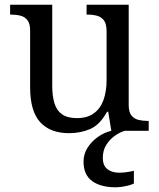

<svg xmlns="http://www.w3.org/2000/svg" viewBox="-20 -556 675 816"><path d="M273 10Q194 10 151 -36.5Q108 -83 108 -186V-426Q108 -456 96.5 -470.5Q85 -485 66.5 -489.5Q48 -494 26 -494H23V-536H202V-191Q202 -148 211.5 -117Q221 -86 244 -70Q267 -54 307 -54Q351 -54 379 -74.5Q407 -95 420 -131.5Q433 -168 433 -216V-422Q433 -454 422 -469Q411 -484 392.5 -489Q374 -494 351 -494H348V-536H527V-109Q527 -80 538.5 -65.5Q550 -51 568.5 -46.5Q587 -42 609 -42H612V0H453L440 -81H435Q404 -25 363 -7.5Q322 10 273 10ZM472 240Q408 240 371.5 213.5Q335 187 335 130Q335 99 352 72Q369 45 396 26Q423 7 453 0H510Q489 6 467.5 21.5Q446 37 431.5 60Q417 83 417 115Q417 148 436.5 163Q456 178 486 178Q500 178 515.5 176Q531 174 549 170V224Q539 229 525 232.5Q511 236 497 238Q483 240 472 240Z"/></svg>

Font: Noto Serif Khmer
Style: Regular
Weight: 400
Designer: Danh Hong and the Monotype Design Team
Foundry: Monotype Imaging Inc.
Version: Version 2.003